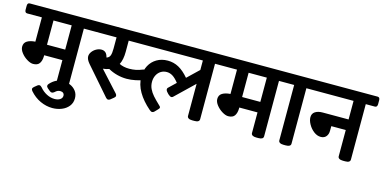

<svg xmlns="http://www.w3.org/2000/svg" viewBox="-110 -1060 3400 1706"><g transform="rotate(15 1590.5 -207.0)"><path d="M619.1 -602.5V-565.9Q619.1 -552.7 613.5 -545.4Q607.9 -538.1 597.2 -538.1H512.7V-28.3Q512.7 0 467.8 0H446.3Q424.3 0 412.6 -7.6Q400.9 -15.1 400.9 -28.3V-218.3H233.4V-209Q232.4 -167 215.3 -142.6Q198.2 -118.2 157.2 -118.2Q132.8 -118.2 101.1 -137.5Q69.3 -156.7 46.9 -185.5Q24.4 -214.4 24.4 -241.7Q24.4 -277.3 52.2 -294.4Q80.1 -311.5 126.5 -314.5V-538.1H-8.8Q-19.5 -538.1 -25.1 -545.4Q-30.8 -552.7 -30.8 -565.9V-602.5Q-30.8 -629.9 -8.8 -629.9H597.2Q607.9 -629.9 613.5 -622.8Q619.1 -615.7 619.1 -602.5ZM400.9 -538.1H233.4V-314.9H400.9Z M214.4 116.7Q206.1 106 206.1 98.6Q206.1 87.9 218.8 77.6L244.6 56.6Q253.4 49.8 262.2 49.8Q272.9 49.8 283.7 61.5Q312.5 96.2 348.9 114.7Q385.3 133.3 421.9 133.3Q453.1 133.3 472.7 120.1Q492.2 106.9 492.2 85.4Q492.2 69.8 482.2 61Q472.2 52.2 454.6 52.2Q441.4 52.2 429.7 57.6Q418 63 406.2 74.7Q394 84.5 384.3 84.5Q375 84.5 366.2 77.6L340.8 56.6Q329.6 46.4 329.6 35.6Q329.6 26.9 337.9 17.6Q390.1 -40 455.6 -40Q489.7 -40 522.2 -26.4Q554.7 -12.7 575.7 14.9Q596.7 42.5 596.7 81.5Q596.7 123.5 572.3 154.1Q547.9 184.6 508.3 200.4Q468.8 216.3 423.3 216.3Q367.2 216.3 312.3 191.2Q257.3 166 214.4 116.7Z M1177.7 -260.3Q1177.7 -246.1 1159.7 -238.8Q1118.7 -223.1 1075.7 -214.4Q1032.7 -205.6 994.1 -205.6Q950.2 -205.6 906 -217Q861.8 -228.5 824.2 -250Q797.4 -240.7 768.1 -237.8L935.5 -54.2Q943.8 -44.4 943.8 -35.6Q943.8 -24.4 931.6 -15.1L901.9 8.8Q893.1 15.6 883.3 15.6Q872.6 15.6 862.8 4.4L643.1 -247.6Q613.3 -282.2 613.3 -310.1Q613.3 -332 628.2 -352.5Q643.1 -373 666.3 -385.7Q689.5 -398.4 713.4 -398.4Q735.4 -398.4 750.5 -385.7Q765.6 -373 773.4 -341.8Q796.4 -348.6 804.9 -369.4Q813.5 -390.1 813.5 -435.1V-538.1H579.6Q568.8 -538.1 563.2 -545.4Q557.6 -552.7 557.6 -565.9V-602.5Q557.6 -629.9 579.6 -629.9H1139.6Q1149.9 -629.9 1155.8 -622.8Q1161.6 -615.7 1161.6 -602.5V-565.9Q1161.6 -553.2 1155.8 -545.7Q1149.9 -538.1 1139.6 -538.1H925.3V-435.1Q925.3 -362.8 901.9 -317.4Q940.4 -297.9 994.1 -297.9Q1024.9 -297.9 1054 -303.7Q1083 -309.6 1116.2 -323.2Q1127 -326.2 1129.9 -326.2Q1144.5 -326.2 1153.3 -310.1L1172.4 -275.9Q1177.7 -267.6 1177.7 -260.3Z M1825.7 -602.5V-565.9Q1825.7 -552.7 1820.1 -545.4Q1814.5 -538.1 1803.7 -538.1H1719.2V-28.3Q1719.2 0 1674.3 0H1652.8Q1630.9 0 1619.1 -7.6Q1607.4 -15.1 1607.4 -28.3V-323.7L1434.1 -157.2Q1427.7 -151.9 1420.4 -151.9Q1407.7 -151.9 1388.7 -169.9L1381.3 -178.2Q1363.8 -195.3 1363.8 -209.5Q1363.8 -217.3 1369.6 -223.1L1435.5 -286.1Q1406.2 -323.7 1380.1 -340.1Q1354 -356.4 1325.7 -356.4Q1294.9 -356.4 1271 -341.3Q1247.1 -326.2 1233.4 -299.1Q1219.7 -272 1219.7 -238.3Q1219.7 -204.1 1233.6 -174.6Q1247.6 -145 1270.8 -118.7Q1293.9 -92.3 1334 -54.2L1340.3 -47.9Q1347.2 -42.5 1347.2 -35.2Q1347.2 -26.4 1335 -15.1L1309.1 11.7Q1299.8 21 1289.1 21Q1279.8 21 1270 12.2L1264.6 8.3Q1194.8 -51.8 1155.5 -118.9Q1116.2 -186 1116.2 -258.8Q1116.2 -315.4 1140.1 -360.4Q1164.1 -405.3 1207.8 -430.9Q1251.5 -456.5 1308.1 -456.5Q1362.3 -456.5 1408.9 -431.2Q1455.6 -405.8 1502.4 -350.6L1607.4 -451.2V-538.1H1052.7Q1042 -538.1 1036.4 -545.4Q1030.8 -552.7 1030.8 -565.9V-602.5Q1030.8 -629.9 1052.7 -629.9H1803.7Q1814.5 -629.9 1820.1 -622.8Q1825.7 -615.7 1825.7 -602.5Z M2414.1 -602.5V-565.9Q2414.1 -552.7 2408.4 -545.4Q2402.8 -538.1 2392.1 -538.1H2307.6V-28.3Q2307.6 0 2262.7 0H2241.2Q2219.2 0 2207.5 -7.6Q2195.8 -15.1 2195.8 -28.3V-218.3H2028.3V-209Q2027.3 -167 2010.3 -142.6Q1993.2 -118.2 1952.1 -118.2Q1927.7 -118.2 1896 -137.5Q1864.3 -156.7 1841.8 -185.5Q1819.3 -214.4 1819.3 -241.7Q1819.3 -277.3 1847.2 -294.4Q1875 -311.5 1921.4 -314.5V-538.1H1786.1Q1775.4 -538.1 1769.8 -545.4Q1764.2 -552.7 1764.2 -565.9V-602.5Q1764.2 -629.9 1786.1 -629.9H2392.1Q2402.8 -629.9 2408.4 -622.8Q2414.1 -615.7 2414.1 -602.5ZM2195.8 -538.1H2028.3V-314.9H2195.8Z M2665.5 -602.5V-565.9Q2665.5 -553.2 2659.9 -545.7Q2654.3 -538.1 2644 -538.1H2559.6V-28.3Q2559.6 0 2514.6 0H2493.2Q2471.2 0 2459.2 -7.6Q2447.3 -15.1 2447.3 -28.3V-538.1H2374.5Q2363.8 -538.1 2358.2 -545.4Q2352.5 -552.7 2352.5 -565.9V-602.5Q2352.5 -629.9 2374.5 -629.9H2644Q2654.3 -629.9 2659.9 -622.8Q2665.5 -615.7 2665.5 -602.5Z M3211.9 -602.5V-565.9Q3211.9 -552.7 3206.3 -545.4Q3200.7 -538.1 3190.4 -538.1H3106V-28.3Q3106 0 3061 0H3039.6Q3017.6 0 3005.6 -7.6Q2993.7 -15.1 2993.7 -28.3V-270H2860.8L2860.4 -226.6Q2860.4 -194.8 2843 -174.1Q2825.7 -153.3 2793.9 -153.3Q2760.3 -153.3 2729.5 -177Q2698.7 -200.7 2679.7 -235.1Q2660.6 -269.5 2660.6 -298.8Q2660.6 -333 2686.8 -350.1Q2712.9 -367.2 2755.4 -367.2H2993.7V-538.1H2626Q2615.2 -538.1 2609.6 -545.4Q2604 -552.7 2604 -565.9V-602.5Q2604 -629.9 2626 -629.9H3190.4Q3201.2 -629.9 3206.5 -622.8Q3211.9 -615.7 3211.9 -602.5Z"/></g></svg>

Font: Jaldi
Style: Bold
Weight: 400
Designer: Pablo Cosgaya and Nicolas Silva
Foundry: Omnibus-Type
Version: Version 1.007